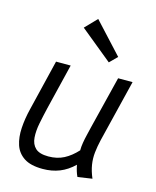

<svg xmlns="http://www.w3.org/2000/svg" viewBox="-117 -857 774 950"><g transform="rotate(15 269.5 -382.0)"><path d="M193 12Q131 12 97 -10.5Q63 -33 50.5 -71Q38 -109 41 -157.5Q44 -206 57 -258L120 -518H195L138 -284Q128 -242 120 -201.5Q112 -161 114.5 -127.5Q117 -94 137.5 -74.5Q158 -55 204 -55Q249 -55 283.5 -73Q318 -91 349 -125Q349 -143 352.5 -164.5Q356 -186 361.5 -208Q367 -230 371 -248L438 -518H512L434 -200Q426 -166 422.5 -134.5Q419 -103 424 -71.5Q429 -40 444 -5L370 6Q364 -6 359.5 -21Q355 -36 352 -52Q318 -19 279 -3.5Q240 12 193 12ZM373 -582 209 -716 267 -776 411 -620Z"/></g></svg>

Font: Ubuntu Sans
Style: Italic
Weight: 400
Italic angle: -13.5°
Designer: Dalton Maag Ltd
Foundry: Dalton Maag Ltd
Version: Version 1.006